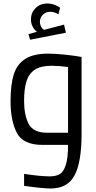

<svg xmlns="http://www.w3.org/2000/svg" viewBox="-20 -824 544 1092"><path d="M40 0ZM444 -500V-62Q444 97 404.5 172.5Q365 248 268 248Q222 248 117 233V165Q210 179 263 179Q298 179 319.5 166.5Q341 154 354 115Q367 76 367 0H220Q111 0 75.5 -69Q40 -138 40 -248Q40 -341 58 -399.5Q76 -458 123 -488.5Q170 -519 254 -519Q294 -519 350.5 -513Q407 -507 444 -500ZM249 -69H367V-443Q313 -450 273 -450Q212 -450 178 -427.5Q144 -405 130.5 -361.5Q117 -318 117 -250Q117 -170 143 -119.5Q169 -69 249 -69ZM355 -638 151 -598 142 -630 190 -643Q156 -671 156 -714Q156 -751 182 -777.5Q208 -804 249 -804Q272 -804 292 -796Q312 -788 322 -780L312 -742Q306 -747 293.5 -752Q281 -757 266 -757Q240 -757 223.5 -740Q207 -723 207 -700Q207 -671 230 -654L344 -684Z"/></svg>

Font: Cairo
Style: Regular
Weight: 400
Designer: Mohamed Gaber, the designers of Titillium
Foundry: Kief Type Foundry
Version: Version 2.009; ttfautohint (v1.5.33-1714) -l 8 -r 50 -G 200 